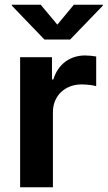

<svg xmlns="http://www.w3.org/2000/svg" viewBox="-20 -786 452 806"><path d="M64.5 0H202.1V-315.4C202.1 -383.8 252.9 -431.6 322.3 -431.6C344.2 -431.6 372.1 -428.2 383.8 -424.3V-548.8C371.1 -551.3 351.6 -553.2 336.9 -553.2C275.4 -553.2 223.6 -517.6 204.1 -452.6H198.2V-545.9H64.5ZM150.9 -766.1H29.8V-762.2L166.5 -620.1H274.4L411.6 -762.2V-766.1H290L220.7 -682.6Z"/></svg>

Font: Raveo SemiBold
Style: Regular
Weight: 600
Designer: Jakub Foglar, Rasmus Andersson (Inter)
Foundry: Jakubfoglar.com
Version: Version 1.100;Glyphs 3.2.3 (3260)